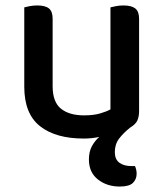

<svg xmlns="http://www.w3.org/2000/svg" viewBox="-20 -494 599 704"><path d="M173 -178Q173 -120 203.5 -95.5Q234 -71 288 -71Q323 -71 347 -78Q371 -85 385 -93V-467Q393 -469 405.5 -471.5Q418 -474 433 -474Q462 -474 476 -463Q490 -452 490 -425V-88Q490 -66 483.5 -52Q477 -38 457 -26Q432 -6 416.5 14.5Q401 35 401 64Q401 90 417.5 102.5Q434 115 463 115H475Q481 129 481 143Q481 163 467.5 176.5Q454 190 419 190Q372 190 339 164Q306 138 306 91Q306 62 317 42Q328 22 344 8Q317 14 287 14Q184 14 126.5 -31.5Q69 -77 69 -176V-467Q76 -469 89 -471.5Q102 -474 117 -474Q146 -474 159.5 -463Q173 -452 173 -425V-178Z"/></svg>

Font: Baloo Bhaina 2 Medium
Style: Regular
Weight: 500
Designer: Yesha Goshar, Manish Minz, Shuchita Grover and Ek Type
Foundry: Ek Type
Version: Version 1.640;hotconv 1.0.111;makeotfexe 2.5.65597; ttfautoh